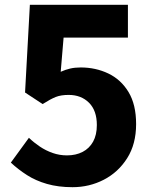

<svg xmlns="http://www.w3.org/2000/svg" viewBox="-20 -763 639 797"><path d="M281 14Q222 14 175 0.5Q128 -13 91.5 -36.5Q55 -60 25 -88L100 -191Q121 -171 145.5 -154.5Q170 -138 198.5 -128Q227 -118 258 -118Q295 -118 323 -132.5Q351 -147 366.5 -175Q382 -203 382 -244Q382 -304 349.5 -336.5Q317 -369 265 -369Q233 -369 211.5 -360.5Q190 -352 157 -331L84 -379L104 -743H511V-607H244L232 -465Q252 -474 271.5 -478.5Q291 -483 315 -483Q377 -483 429.5 -458Q482 -433 513.5 -381Q545 -329 545 -248Q545 -165 508 -106.5Q471 -48 411 -17Q351 14 281 14Z"/></svg>

Font: Noto Sans TC ExtraBold
Style: Regular
Weight: 800
Designer: Ryoko NISHIZUKA  (kana, bopomofo & ideographs); Paul D. Hunt (Latin, Greek & Cyrillic); Sandoll Communications , Soo-you
Foundry: Adobe
Version: Version 2.004-H2;hotconv 1.0.118;makeotfexe 2.5.65603